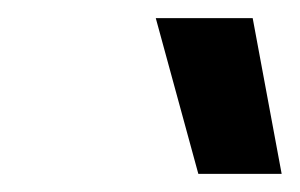

<svg xmlns="http://www.w3.org/2000/svg" viewBox="-20 -762 331 212"><path d="M152 -742H259L291 -570H199Z"/></svg>

Font: Prompt
Style: Italic
Weight: 400
Italic angle: -12°
Designer: Katatrad Team
Foundry: CadsonDemak
Version: Version 1.001